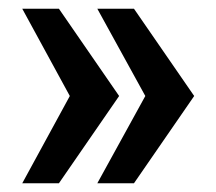

<svg xmlns="http://www.w3.org/2000/svg" viewBox="-20 -546 496 440"><path d="M203 -126 313 -326 203 -526H287L425 -326L287 -126ZM31 -126 140 -326 31 -526H115L253 -326L115 -126Z"/></svg>

Font: Archivo Narrow SemiBold
Style: Regular
Weight: 600
Designer: Hector Gatti
Foundry: Omnibus-Type
Version: Version 3.002